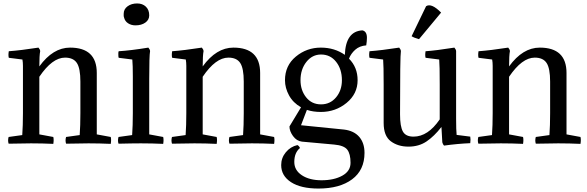

<svg xmlns="http://www.w3.org/2000/svg" viewBox="-20 -830 3400 1113"><path d="M446 -357Q446 -434 425.5 -465Q405 -496 357 -496Q283 -496 208 -385V-51L289 -36Q293 -20 289 4Q226 1 160 1Q114 1 30 3Q24 -16 30 -36L109 -47Q113 -102 113 -174V-448Q113 -468 110 -485L31 -495Q27 -510 31 -533Q100 -538 203 -554Q212 -544 213 -534Q208 -508 208 -445Q287 -554 386 -554Q541 -554 541 -407V-51L622 -36Q626 -20 622 4Q559 1 493 1Q447 1 363 3Q357 -16 363 -36L442 -47Q446 -102 446 -174Z M845 -372V-51L926 -36Q927 -31 927.5 -27Q928 -23 928 -18Q928 -13 927.5 -7.5Q927 -2 926 4Q863 1 797 1Q774 1 741.5 1.5Q709 2 667 3Q664 -6 664 -16Q664 -25 667 -36L746 -47Q748 -75 749 -106.5Q750 -138 750 -174V-387Q750 -453 747 -485L668 -495Q666 -500 666 -512Q666 -517 666 -522Q666 -527 668 -533Q736 -537 840 -554Q849 -544 850 -534Q845 -506 845 -372ZM699 -729Q697 -734 697 -739.5Q697 -745 697 -750Q697 -777 719.5 -793.5Q742 -810 775 -810Q806 -810 825.5 -791.5Q845 -773 845 -741Q845 -715 822.5 -699Q800 -683 765 -683Q741 -683 722.5 -695Q704 -707 699 -729Z M1393 -357Q1393 -434 1372.5 -465Q1352 -496 1304 -496Q1230 -496 1155 -385V-51L1236 -36Q1240 -20 1236 4Q1173 1 1107 1Q1061 1 977 3Q971 -16 977 -36L1056 -47Q1060 -102 1060 -174V-448Q1060 -468 1057 -485L978 -495Q974 -510 978 -533Q1047 -538 1150 -554Q1159 -544 1160 -534Q1155 -508 1155 -445Q1234 -554 1333 -554Q1488 -554 1488 -407V-51L1569 -36Q1573 -20 1569 4Q1506 1 1440 1Q1394 1 1310 3Q1304 -16 1310 -36L1389 -47Q1393 -102 1393 -174Z M1704 11Q1713 15 1719 28Q1686 55 1686 109Q1686 157 1730 186Q1774 215 1844 215Q1916 215 1964 188.5Q2012 162 2012 114Q2012 62 1993 37.5Q1974 13 1917 8L1730 -9Q1699 -13 1678.5 -41.5Q1658 -70 1658 -97L1725 -208Q1679 -234 1655.5 -277Q1632 -320 1632 -365Q1632 -450 1695 -502Q1758 -554 1840 -554Q1919 -554 1979 -512Q1984 -649 2081 -654Q2107 -648 2107 -611Q2107 -591 2103 -567Q2064 -564 2039 -541.5Q2014 -519 2003 -490Q2053 -440 2053 -365Q2053 -286 1989 -233.5Q1925 -181 1840 -181Q1795 -181 1759 -193L1725 -104L1974 -79Q2032 -72 2062.5 -36.5Q2093 -1 2093 56Q2093 156 2021 209.5Q1949 263 1826 263Q1724 263 1667 226Q1610 189 1610 127Q1610 85 1637 52.5Q1664 20 1704 11ZM1722 -365Q1722 -307 1754.5 -266Q1787 -225 1841 -225Q1894 -225 1928 -265.5Q1962 -306 1962 -365Q1962 -429 1928.5 -471.5Q1895 -514 1841 -514Q1790 -514 1756 -471Q1722 -428 1722 -365Z M2624 -534V-142Q2624 -75 2627 -48L2706 -38Q2709 -22 2706 0Q2633 3 2554 14Q2547 7 2544 -5L2539 -94Q2497 -40 2452.5 -10Q2408 20 2348 20Q2287 20 2245.5 -11Q2204 -42 2204 -117V-339Q2204 -453 2201 -485L2122 -495Q2118 -510 2122 -533Q2191 -538 2294 -554Q2303 -544 2304 -534Q2299 -508 2299 -167Q2299 -97 2315.5 -67.5Q2332 -38 2377 -38Q2461 -38 2529 -138V-340Q2529 -453 2526 -485L2447 -495Q2443 -510 2447 -533Q2507 -537 2614 -554Q2623 -544 2624 -534ZM2537 -757 2409 -603Q2380 -611 2366 -620L2450 -794Q2481 -814 2537 -757Z M3169 -357Q3169 -434 3148.5 -465Q3128 -496 3080 -496Q3006 -496 2931 -385V-51L3012 -36Q3016 -20 3012 4Q2949 1 2883 1Q2837 1 2753 3Q2747 -16 2753 -36L2832 -47Q2836 -102 2836 -174V-448Q2836 -468 2833 -485L2754 -495Q2750 -510 2754 -533Q2823 -538 2926 -554Q2935 -544 2936 -534Q2931 -508 2931 -445Q3010 -554 3109 -554Q3264 -554 3264 -407V-51L3345 -36Q3349 -20 3345 4Q3282 1 3216 1Q3170 1 3086 3Q3080 -16 3086 -36L3165 -47Q3169 -102 3169 -174Z"/></svg>

Font: Adamina
Style: Regular
Weight: 400
Designer: Cyreal (www.cyreal.org)
Foundry: Alexei Vanyashin
Version: Version 1.013